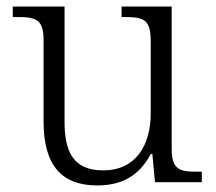

<svg xmlns="http://www.w3.org/2000/svg" viewBox="-20 -556 658 586"><path d="M277 10C353 10 406 -21 440 -86H445L453 0H596V-32H579C528 -32 504 -39 504 -102V-536H351V-504H361C418 -504 440 -497 440 -431V-210C440 -112 394 -36 295 -36C201 -36 177 -96 177 -186V-536H19V-504H33C90 -504 113 -497 113 -433V-185C113 -50 169 10 277 10Z"/></svg>

Font: Noto Serif Ethiopic Light
Style: Regular
Weight: 300
Designer: Monotype Design Team
Foundry: Monotype Imaging Inc.
Version: Version 2.102